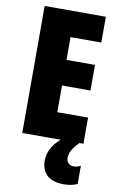

<svg xmlns="http://www.w3.org/2000/svg" viewBox="-103 -768 648 1063"><g transform="rotate(10 221.5 -237.0)"><path d="M59 0V-714H403V-569H230V-441H390V-297H230V-147H403V0ZM371 133Q392 133 410 122V225Q376 240 335 240Q272 240 240 211Q208 182 208 129Q208 46 297 -17L380 0Q350 32 340 51.5Q330 71 330 93Q330 110 341 121.5Q352 133 371 133Z"/></g></svg>

Font: Noto Sans UI CondBlack
Style: Regular
Weight: 900
Width: 3
Designer: Monotype Design Team
Foundry: Monotype Imaging Inc.
Version: Version 1.001